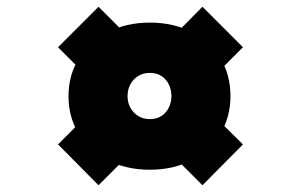

<svg xmlns="http://www.w3.org/2000/svg" viewBox="-20 -593 888 569"><path d="M424 -90Q354 -90 299.5 -118Q245 -146 214 -195.5Q183 -245 183 -308Q183 -371 214 -420Q245 -469 299.5 -497.5Q354 -526 424 -526Q494 -526 548 -498Q602 -470 632.5 -421Q663 -372 663 -308Q663 -245 632 -195.5Q601 -146 547.5 -118Q494 -90 424 -90ZM272 -44 152 -165 235 -248 352 -124ZM226 -379 152 -453 272 -573 350 -495ZM424 -240Q444 -240 458 -249Q472 -258 480 -273.5Q488 -289 488 -308Q488 -328 480 -343.5Q472 -359 458 -368Q444 -377 424 -377Q405 -377 390 -368Q375 -359 366.5 -343.5Q358 -328 358 -308Q358 -289 366.5 -273.5Q375 -258 390 -249Q405 -240 424 -240ZM580 -44 500 -124 617 -247 700 -165ZM609 -362 489 -481 580 -573 700 -453Z"/></svg>

Font: Lexend Zetta Black
Style: Regular
Weight: 900
Designer: Bonnie Shaver-Troup, Thomas Jockin
Foundry: Lexend
Version: Version 1.007